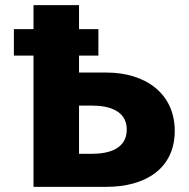

<svg xmlns="http://www.w3.org/2000/svg" viewBox="-20 -723 728 741"><path d="M285 -315.5V-129.4H334.6C403.8 -129.4 469.2 -150.6 469.2 -222.9C469.2 -294.3 403.8 -315.5 334.6 -315.5ZM109.3 -1.9V-508.5H33.6V-610.5H109.3V-703.1H285V-610.5H359.7V-508.5H285V-443H390.7C541.2 -443 654.4 -362.3 654.4 -217.8C654.4 -72.4 541.2 -1.9 390.7 -1.9Z"/></svg>

Font: Hussar
Style: BdWide
Weight: 700
Foundry: Cannot Into Space Fonts
Version: Version 2.00